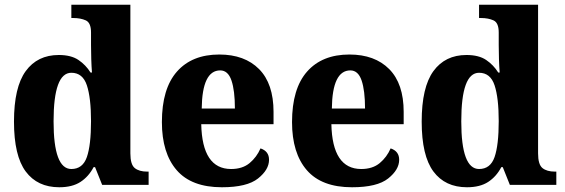

<svg xmlns="http://www.w3.org/2000/svg" viewBox="-20 -780 2382 810"><path d="M230 10Q285 10 319.5 -12.5Q354 -35 375 -75H381L411 0H607V-56H601Q567 -56 548.5 -71Q530 -86 530 -133V-760H281V-704H289Q320 -704 342 -694Q364 -684 364 -643V-590Q364 -562 365 -530.5Q366 -499 368 -474H362Q342 -506 311 -527Q280 -548 228 -548Q138 -548 88.5 -480Q39 -412 39 -267Q39 -123 88.5 -56.5Q138 10 230 10ZM281 -67Q206 -67 206 -268Q206 -473 281 -473Q329 -473 346.5 -420Q364 -367 364 -269Q364 -168 346.5 -117.5Q329 -67 281 -67Z M916 10Q1022 10 1068.5 -27Q1115 -64 1115 -106Q1115 -142 1079 -154Q1063 -117 1033 -92Q1003 -67 955 -67Q833 -67 829 -256H1134V-308Q1134 -427 1073 -488.5Q1012 -550 905 -550Q790 -550 726.5 -478Q663 -406 663 -265Q663 -134 725.5 -62Q788 10 916 10ZM831 -322Q833 -483 909 -483Q942 -483 956.5 -440.5Q971 -398 971 -322Z M1465 10Q1571 10 1617.5 -27Q1664 -64 1664 -106Q1664 -142 1628 -154Q1612 -117 1582 -92Q1552 -67 1504 -67Q1382 -67 1378 -256H1683V-308Q1683 -427 1622 -488.5Q1561 -550 1454 -550Q1339 -550 1275.5 -478Q1212 -406 1212 -265Q1212 -134 1274.5 -62Q1337 10 1465 10ZM1380 -322Q1382 -483 1458 -483Q1491 -483 1505.5 -440.5Q1520 -398 1520 -322Z M1950 10Q2005 10 2039.5 -12.5Q2074 -35 2095 -75H2101L2131 0H2327V-56H2321Q2287 -56 2268.5 -71Q2250 -86 2250 -133V-760H2001V-704H2009Q2040 -704 2062 -694Q2084 -684 2084 -643V-590Q2084 -562 2085 -530.5Q2086 -499 2088 -474H2082Q2062 -506 2031 -527Q2000 -548 1948 -548Q1858 -548 1808.5 -480Q1759 -412 1759 -267Q1759 -123 1808.5 -56.5Q1858 10 1950 10ZM2001 -67Q1926 -67 1926 -268Q1926 -473 2001 -473Q2049 -473 2066.5 -420Q2084 -367 2084 -269Q2084 -168 2066.5 -117.5Q2049 -67 2001 -67Z"/></svg>

Font: Noto Serif SemiCondensed Extra
Style: Regular
Weight: 800
Width: 4
Designer: Monotype Design Team
Foundry: Monotype Imaging Inc.
Version: Version 1.002